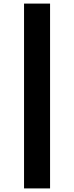

<svg xmlns="http://www.w3.org/2000/svg" viewBox="-20 -857 414 1070"><path d="M114 -837H259V193H114Z"/></svg>

Font: BioRhyme ExtraBold
Style: Regular
Weight: 800
Designer: Aoife Mooney
Foundry: Aoife Mooney Type
Version: Version 1.600;gftools[0.9.33]